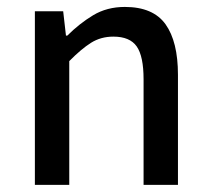

<svg xmlns="http://www.w3.org/2000/svg" viewBox="-20 -520 592 540"><path d="M78.1 0V-488.3H157.7L165.5 -419.9H169.4Q203.1 -453.6 241.9 -477.1Q280.8 -500.5 331.1 -500.5Q410.6 -500.5 445.6 -451.7Q480.5 -402.8 480.5 -309.6V0H383.8V-296.9Q383.8 -361.8 364.5 -389.4Q345.2 -417 298.8 -417Q263.7 -417 236.1 -399.7Q208.5 -382.3 174.8 -348.1V0Z"/></svg>

Font: Varta Light SemiBold
Style: Regular
Weight: 600
Version: Version 1.004